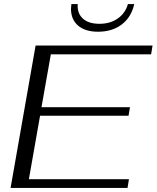

<svg xmlns="http://www.w3.org/2000/svg" viewBox="-20 -924 770 944"><path d="M155 -700H730L723 -657H230L184 -397H619L612 -355H177L122 -43H614L607 0H32ZM329 -881Q329 -888 331 -904H362Q359 -859 387 -833Q415 -807 469 -807Q522 -807 559 -833Q596 -859 609 -904H640Q626 -840 579 -804Q532 -768 462 -768Q399 -768 364 -798Q329 -828 329 -881Z"/></svg>

Font: Fahkwang Light
Style: Italic
Weight: 300
Italic angle: -10°
Version: Version 1.000; ttfautohint (v1.6)